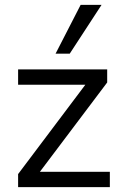

<svg xmlns="http://www.w3.org/2000/svg" viewBox="-20 -773 503 793"><path d="M54.8 0V-54L348.3 -444.1V-423.1H54.8V-486.3H422.7V-432.4L127.3 -40.3V-63.3H433.7V0ZM209.5 -551.3 313 -752.8H399.4L268 -551.3Z"/></svg>

Font: Nunito Sans 12pt ExtraLight
Style: Regular
Weight: 200
Designer: Vernon Adams
Foundry: Vernon Adams
Version: Version 3.101;gftools[0.9.27]